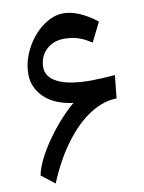

<svg xmlns="http://www.w3.org/2000/svg" viewBox="-88 -843 687 916"><g transform="rotate(-10 255.5 -384.5)"><path d="M42 -37.6Q49.3 -75.2 71.8 -118.9Q94.2 -162.6 125.5 -206.3Q156.7 -250 191.2 -287.8Q225.6 -325.7 256.8 -351.1Q164.1 -363.8 116.2 -411.4Q68.4 -459 68.4 -523.4Q68.4 -571.3 86.9 -617.2Q105.5 -663.1 136.2 -700Q167 -736.8 205.1 -758.8Q243.2 -780.8 282.7 -780.8Q355.5 -780.8 443.8 -712.4L397 -618.7Q362.8 -641.6 332.5 -651.1Q302.2 -660.6 266.1 -660.6Q212.4 -660.6 178.2 -627.4Q144 -594.2 144 -543.5Q144 -495.1 198.5 -468.5Q252.9 -441.9 358.9 -441.9Q379.4 -441.9 411.9 -443.6Q444.3 -445.3 474.6 -447.8L462.9 -336.4Q400.4 -336.4 335.4 -295.4Q270.5 -254.4 211.4 -176.3Q152.3 -98.1 106.4 12.7Z"/></g></svg>

Font: Pinar-DS1-FD SemiBold
Style: Regular
Weight: 600
Designer: Amin Abedi
Version: Version 3.000